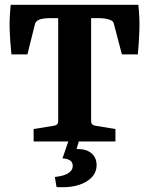

<svg xmlns="http://www.w3.org/2000/svg" viewBox="-20 -593 625 805"><path d="M121 0V-52L207 -66Q224 -69 224 -85V-517H193Q179 -517 165.5 -515.5Q152 -514 143 -510Q129 -504 126 -490L95 -365H28Q22 -421 20.5 -469Q19 -517 25 -573H560Q566 -517 564.5 -468.5Q563 -420 558 -365H491L458 -491Q457 -498 453 -502.5Q449 -507 441 -510Q422 -517 391 -517H362V-85Q362 -69 379 -66L464 -52V0ZM316 -19 301 32Q304 32 306.5 32Q309 32 312 32Q345 33 365 51Q385 69 385 99Q385 141 345 166.5Q305 192 241 192Q235 192 229 192Q223 192 217 191L210 149Q248 145 266.5 133Q285 121 285 103Q285 87 273.5 79.5Q262 72 242 71L273 -19Z"/></svg>

Font: Rasa
Style: Bold
Weight: 700
Designer: Anna Giedrys (Yrsa+Rasa design), David Brezina (Yrsa art-direction, Rasa art-direction, design)
Foundry: Rosetta Type Foundry
Version: Version 2.004